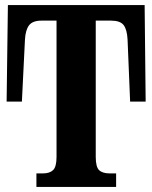

<svg xmlns="http://www.w3.org/2000/svg" viewBox="-20 -734 598 754"><path d="M123 -53H148Q175 -53 188.5 -66Q202 -79 202 -118V-653H143Q108 -653 94 -634.5Q80 -616 78 -578L66 -335H6L11 -714H548L552 -335H491L481 -578Q479 -618 465.5 -635.5Q452 -653 416 -653H356V-118Q356 -78 369.5 -65.5Q383 -53 411 -53H436V0H123Z"/></svg>

Font: Noto Serif CondExtraBold
Style: Regular
Weight: 800
Width: 3
Designer: Monotype Design Team
Foundry: Monotype Imaging Inc.
Version: Version 1.001